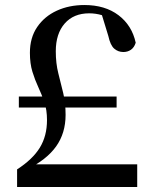

<svg xmlns="http://www.w3.org/2000/svg" viewBox="-20 -744 613 764"><path d="M55 -316V-360H444V-316ZM48 0V-70Q110 -110 138.5 -156.5Q167 -203 167 -266Q167 -307 156.5 -337.5Q146 -368 132.5 -397Q119 -426 109 -458.5Q99 -491 99 -534Q99 -594 128 -636.5Q157 -679 206 -701.5Q255 -724 316 -724Q398 -724 451.5 -683.5Q505 -643 520 -574Q514 -555 501 -546Q488 -537 471 -537Q450 -537 434.5 -550.5Q419 -564 411 -601L381 -699L446 -659Q411 -676 386 -683.5Q361 -691 335 -691Q273 -691 237.5 -650.5Q202 -610 202 -540Q202 -492 212 -452.5Q222 -413 231.5 -374Q241 -335 241 -287Q241 -214 203 -161Q165 -108 87 -70L112 -105V-90H526V0Z"/></svg>

Font: Noto Serif TC ExtraLight SemiBold
Style: Regular
Weight: 600
Version: Version 2.003-H1;hotconv 1.1.1;makeotfexe 2.6.0